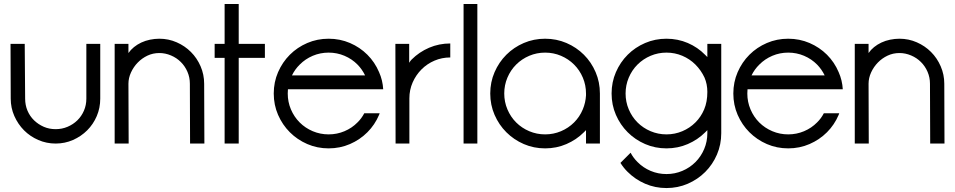

<svg xmlns="http://www.w3.org/2000/svg" viewBox="-20 -720 4792 963"><path d="M413.1 -225.3V-500H482.8V-225.3Q482.8 -178.8 465.4 -137.9Q448 -97 417.4 -66.4Q386.9 -35.9 346 -17.9Q305.1 0 259.1 0Q213.1 0 172 -17.9Q130.8 -35.9 100.5 -66.4Q70.2 -97 52 -137.9Q33.8 -178.8 33.8 -225.3V-225.8L32.8 -500H104L106.1 -225.8V-225.3Q106.1 -192.9 117.9 -164.9Q129.8 -136.9 151 -116.4Q172.2 -96 199.5 -84.1Q226.8 -72.2 259.1 -72.2Q290.9 -72.2 318.9 -84.1Q347 -96 367.9 -116.4Q388.9 -136.9 401 -164.9Q413.1 -192.9 413.1 -225.3Z M932.3 -300Q932.3 -331.8 920.2 -359.8Q908.1 -387.9 887.1 -408.8Q866.2 -429.8 837.6 -441.9Q809.1 -454 779.3 -454Q747 -454 719.4 -440.9Q691.9 -427.8 671 -406.3Q650 -384.8 637.1 -356.8Q624.2 -328.8 624.2 -300L625.3 0H555.1V-500H624.2V-454Q635.4 -470.2 651.8 -483.6Q668.2 -497 688.6 -506.6Q709.1 -516.2 732.6 -521Q756.1 -525.8 779.3 -525.8Q825.3 -525.8 866.2 -507.8Q907.1 -489.9 937.6 -459.3Q968.2 -428.8 986.1 -387.4Q1004 -346 1004 -300L1005.1 0H933.3Z M1056.6 -429.8V-500H1106.6V-700H1177.3V-500H1308.6V-429.8H1177.3V0H1106.6V-429.8Z M1423.2 -251Q1423.2 -209.1 1439.1 -171.5Q1455.1 -133.8 1483.1 -105.8Q1511.1 -77.8 1548.7 -61.9Q1586.4 -46 1628.3 -46Q1670.2 -46 1707.8 -61.9Q1745.5 -77.8 1773.2 -106.1Q1793.4 -125.8 1807.1 -152H1884.3L1881.3 -143.9Q1860.1 -93.9 1822.7 -56.6Q1785.4 -19.2 1735.4 2.5Q1685.4 24.2 1628.3 24.2Q1571.2 24.2 1521.2 2.5Q1471.2 -19.2 1433.8 -56.6Q1396.5 -93.9 1374.7 -143.9Q1353 -193.9 1353 -251Q1353 -308.1 1374.7 -358.1Q1396.5 -408.1 1433.8 -445.5Q1471.2 -482.8 1521.2 -504.3Q1571.2 -525.8 1628.3 -525.8Q1685.4 -525.8 1735.4 -504.3Q1785.4 -482.8 1822.7 -445.5Q1860.1 -408.1 1881.3 -358.1Q1899.5 -317.2 1902 -272.2H1424.2Q1423.2 -261.1 1423.2 -251ZM1773.2 -396Q1745.5 -424.2 1707.8 -440.2Q1670.2 -456.1 1628.3 -456.1Q1586.4 -456.1 1548.7 -440.2Q1511.1 -424.2 1483.3 -396Q1459.1 -372.2 1444.4 -341.9H1811.1Q1796.5 -372.2 1773.2 -396Z M1963.1 -500H2032.3V-405.1Q2038.4 -415.2 2044.4 -421.2Q2082.3 -459.1 2132.3 -480.6Q2182.3 -502 2238.4 -502V-431.8Q2196.5 -431.8 2159.3 -415.9Q2122.2 -400 2094.2 -372Q2066.2 -343.9 2049.7 -306.6Q2033.3 -269.2 2033.3 -226.8V0H1964.1Z M2305.1 -700H2374.2V0H2305.1Z M2438.9 -251Q2438.9 -308.1 2460.6 -358.1Q2482.3 -408.1 2519.7 -445.5Q2557.1 -482.8 2607.1 -504.3Q2657.1 -525.8 2714.1 -525.8Q2771.2 -525.8 2821.2 -504.3Q2871.2 -482.8 2908.6 -445.5Q2946 -408.1 2967.4 -358.1Q2988.9 -308.1 2988.9 -251V0H2919.2V-67.2Q2914.1 -62.1 2908.1 -56.1Q2871.2 -19.2 2821.2 2.5Q2771.2 24.2 2714.1 24.2Q2657.1 24.2 2607.1 2.5Q2557.1 -19.2 2519.7 -56.6Q2482.3 -93.9 2460.6 -143.9Q2438.9 -193.9 2438.9 -251ZM2509.1 -251Q2509.1 -209.1 2525 -171.5Q2540.9 -133.8 2568.9 -105.8Q2597 -77.8 2634.6 -61.9Q2672.2 -46 2714.1 -46Q2756.1 -46 2793.7 -61.9Q2831.3 -77.8 2859.3 -105.8Q2887.4 -133.8 2903 -171.2Q2917.2 -205.1 2919.2 -241.9V-251Q2919.2 -292.9 2903.3 -330.6Q2887.4 -368.2 2859.3 -396.2Q2831.3 -424.2 2793.7 -440.2Q2756.1 -456.1 2714.1 -456.1Q2672.2 -456.1 2634.6 -440.2Q2597 -424.2 2568.9 -396.2Q2540.9 -368.2 2525 -330.6Q2509.1 -292.9 2509.1 -251Z M3527.8 -500H3597.5V-262.1V-52Q3597.5 5.1 3576 55.1Q3554.5 105.1 3517.2 142.4Q3479.8 179.8 3429.8 201.5Q3379.8 223.2 3322.7 223.2Q3265.7 223.2 3215.7 201.5Q3165.7 179.8 3127.8 141.9Q3107.6 122.2 3091.9 97L3142.9 46Q3156.6 72.2 3177.8 92.9Q3205.6 121.2 3243.2 137.1Q3280.8 153 3322.7 153Q3364.6 153 3402.3 137.1Q3439.9 121.2 3467.9 93.2Q3496 65.2 3511.9 27.5Q3527.8 -10.1 3527.8 -52V-67.2Q3522.7 -62.1 3516.7 -56.1Q3479.8 -19.2 3429.8 2.5Q3379.8 24.2 3322.7 24.2Q3265.7 24.2 3215.7 2.5Q3165.7 -19.2 3128.3 -56.6Q3090.9 -93.9 3069.2 -143.9Q3047.5 -193.9 3047.5 -251Q3047.5 -308.1 3069.2 -358.1Q3090.9 -408.1 3128.3 -445.5Q3165.7 -482.8 3215.7 -504.3Q3265.7 -525.8 3322.7 -525.8Q3379.8 -525.8 3429.8 -504.3Q3479.8 -482.8 3516.7 -444.9Q3522.7 -439.9 3527.8 -433.8ZM3117.7 -251Q3117.7 -209.1 3133.6 -171.5Q3149.5 -133.8 3177.5 -105.8Q3205.6 -77.8 3243.2 -61.9Q3280.8 -46 3322.7 -46Q3364.6 -46 3402.3 -61.9Q3439.9 -77.8 3467.9 -105.8Q3496 -133.8 3511.9 -171.5Q3527.8 -209.1 3527.8 -259.1Q3527.8 -298 3513.6 -330.8Q3496 -368.2 3467.9 -396.2Q3439.9 -424.2 3402.3 -440.2Q3364.6 -456.1 3322.7 -456.1Q3280.8 -456.1 3243.2 -440.2Q3205.6 -424.2 3177.5 -396.2Q3149.5 -368.2 3133.6 -330.6Q3117.7 -292.9 3117.7 -251Z M3728.3 -251Q3728.3 -209.1 3744.2 -171.5Q3760.1 -133.8 3788.1 -105.8Q3816.2 -77.8 3853.8 -61.9Q3891.4 -46 3933.3 -46Q3975.3 -46 4012.9 -61.9Q4050.5 -77.8 4078.3 -106.1Q4098.5 -125.8 4112.1 -152H4189.4L4186.4 -143.9Q4165.2 -93.9 4127.8 -56.6Q4090.4 -19.2 4040.4 2.5Q3990.4 24.2 3933.3 24.2Q3876.3 24.2 3826.3 2.5Q3776.3 -19.2 3738.9 -56.6Q3701.5 -93.9 3679.8 -143.9Q3658.1 -193.9 3658.1 -251Q3658.1 -308.1 3679.8 -358.1Q3701.5 -408.1 3738.9 -445.5Q3776.3 -482.8 3826.3 -504.3Q3876.3 -525.8 3933.3 -525.8Q3990.4 -525.8 4040.4 -504.3Q4090.4 -482.8 4127.8 -445.5Q4165.2 -408.1 4186.4 -358.1Q4204.5 -317.2 4207.1 -272.2H3729.3Q3728.3 -261.1 3728.3 -251ZM4078.3 -396Q4050.5 -424.2 4012.9 -440.2Q3975.3 -456.1 3933.3 -456.1Q3891.4 -456.1 3853.8 -440.2Q3816.2 -424.2 3788.4 -396Q3764.1 -372.2 3749.5 -341.9H4116.2Q4101.5 -372.2 4078.3 -396Z M4644.4 -300Q4644.4 -331.8 4632.3 -359.8Q4620.2 -387.9 4599.2 -408.8Q4578.3 -429.8 4549.7 -441.9Q4521.2 -454 4491.4 -454Q4459.1 -454 4431.6 -440.9Q4404 -427.8 4383.1 -406.3Q4362.1 -384.8 4349.2 -356.8Q4336.4 -328.8 4336.4 -300L4337.4 0H4267.2V-500H4336.4V-454Q4347.5 -470.2 4363.9 -483.6Q4380.3 -497 4400.8 -506.6Q4421.2 -516.2 4444.7 -521Q4468.2 -525.8 4491.4 -525.8Q4537.4 -525.8 4578.3 -507.8Q4619.2 -489.9 4649.7 -459.3Q4680.3 -428.8 4698.2 -387.4Q4716.2 -346 4716.2 -300L4717.2 0H4645.5Z"/></svg>

Font: Myanmar KatKuu
Style: Regular
Weight: 400
Designer: Khon Soe Zaw Thu
Foundry: MPUA
Version: Version 1.00 September 13, 2016, initial release